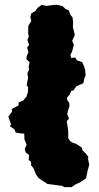

<svg xmlns="http://www.w3.org/2000/svg" viewBox="-20 -742 403 785"><path d="M21 -226 25 -235 14 -265 29 -285V-297L56 -311V-323L75 -331L87 -346L89 -347V-351L94 -364L95 -385L89 -394L95 -424L92 -443L99 -457L97 -468L101 -488L88 -500L89 -512L96 -528L91 -548L99 -558L92 -579L98 -593L95 -606L96 -637L108 -656L104 -673L108 -687L124 -697L135 -711L150 -722L169 -718L203 -722H214L236 -717L248 -705L261 -700L268 -681L276 -672L279 -654L278 -631L286 -599L275 -575L282 -559L275 -532L268 -518L271 -505L287 -507L295 -495L316 -488L322 -475L328 -458L330 -434L324 -419L321 -402L292 -389L280 -372L271 -370L264 -354L254 -343V-335L263 -321L264 -308L257 -287L255 -275L262 -258L253 -246L257 -221L259 -205V-193V-177L267 -165L276 -159L291 -154L298 -150L315 -138L317 -128L330 -115L341 -101L340 -91L345 -69L338 -43L332 -13L310 2L287 13L273 23H243L234 18L204 14L174 10L159 0L146 -8L137 -15L127 -29L117 -54L107 -66V-81L97 -88L99 -108L85 -119L81 -133L89 -150L80 -172L79 -195V-196H69L44 -200L40 -212Z"/></svg>

Font: Winky Rough ExtraBold
Style: Regular
Weight: 800
Designer: Simon Atzbach
Foundry: typofactur
Version: Version 1.206; ttfautohint (v1.8.4.7-5d5b)